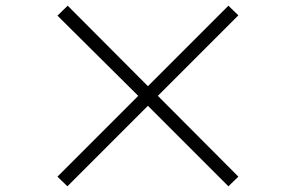

<svg xmlns="http://www.w3.org/2000/svg" viewBox="-20 -711 1040 675"><path d="M783 -56 818 -90 535 -374 818 -657 783 -691 500 -408 218 -691 182 -656 466 -374 182 -90 217 -56 500 -339Z"/></svg>

Font: Noto Sans KR Light
Style: Regular
Weight: 300
Designer: Ryoko NISHIZUKA 西塚涼子 (kana, bopomofo & ideographs); Paul D. Hunt (Latin, Greek & Cyrillic); Sandoll Communications 산돌커뮤니
Foundry: Adobe
Version: Version 2.004;hotconv 1.0.118;makeotfexe 2.5.65603